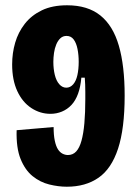

<svg xmlns="http://www.w3.org/2000/svg" viewBox="-20 -693 526 727"><path d="M233 14Q201 14 166.5 5.5Q132 -3 103.5 -26Q75 -49 58 -91Q41 -133 43 -200L183 -212Q183 -181 187.5 -160Q192 -139 199.5 -127.5Q207 -116 217 -111Q227 -106 237 -106Q256 -106 268.5 -119.5Q281 -133 288.5 -160Q296 -187 299.5 -226.5Q303 -266 303 -318Q303 -331 303 -345Q303 -359 302.5 -373Q302 -387 301 -399H288Q285 -364 275.5 -338Q266 -312 250.5 -295.5Q235 -279 214.5 -270.5Q194 -262 171 -262Q132 -262 98.5 -284Q65 -306 45.5 -348Q26 -390 26 -449Q26 -492 37.5 -531.5Q49 -571 74 -603Q99 -635 138.5 -654Q178 -673 234 -673Q312 -673 360 -634.5Q408 -596 430 -520Q452 -444 452 -331Q452 -206 427 -130Q402 -54 353 -20Q304 14 233 14ZM231 -361Q246 -361 257 -373.5Q268 -386 273 -408.5Q278 -431 278 -459Q278 -485 273.5 -507.5Q269 -530 259 -543.5Q249 -557 232 -557Q218 -557 208.5 -548Q199 -539 193 -524.5Q187 -510 184.5 -492.5Q182 -475 182 -459Q182 -432 187.5 -409.5Q193 -387 204.5 -374Q216 -361 231 -361Z"/></svg>

Font: Bricolage Grotesque 24pt Condensed ExtraBold
Style: Regular
Weight: 800
Width: 3
Designer: Mathieu Triay
Foundry: Atelier Triay
Version: Version 1.001;gftools[0.9.33.dev8+g029e19f]